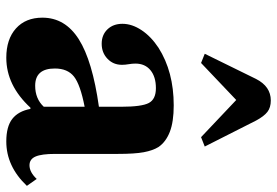

<svg xmlns="http://www.w3.org/2000/svg" viewBox="-158 -732 901 625"><g transform="rotate(90 292.5 -419.5)"><path d="M168 10.5Q107.5 10.5 72.5 -21Q37.5 -52.5 37.5 -107Q37.5 -181 107.8 -225.5Q178 -270 327.5 -291V-363.5Q327.5 -430.5 315.2 -453.5Q303 -476.5 267 -476.5Q230 -476.5 208.5 -458.8Q187 -441 187 -410Q187 -399 189 -387.8Q191 -376.5 191 -366Q191 -337.5 171.2 -318.8Q151.5 -300 122.5 -300Q93.5 -300 75.5 -318.8Q57.5 -337.5 57.5 -367.5Q57.5 -398.5 78 -429.5Q98.5 -460.5 135.5 -485Q213.5 -534.5 323 -534.5Q376.5 -534.5 409.2 -521.8Q442 -509 458.5 -485Q470 -466.5 475.5 -437Q481 -407.5 481 -352.5V-148.5Q481 -104.5 489.5 -84.8Q498 -65 518 -65Q540.5 -65 562.5 -88.5L585 -56.5Q521.5 10.5 440.5 10.5Q392 10.5 367 -9Q342 -28.5 334.5 -68H330.5Q258 10.5 168 10.5ZM259 -83.5Q301.5 -83.5 327.5 -111.5V-244.5Q255.5 -230.5 229.2 -209.8Q203 -189 203 -147.5Q203 -83.5 259 -83.5ZM185 -623.5 155 -635.5 237 -802.5Q261.5 -850.5 307 -850.5Q330 -850.5 344.2 -839.5Q358.5 -828.5 372.5 -802.5L457 -635.5L426.5 -623.5L305.5 -738Z"/></g></svg>

Font: Libre Caslon Text
Style: Bold
Weight: 700
Designer: Pablo Impallari, Rodrigo Fuenzalida, Katja Schimmel
Foundry: Pablo Impallari, Rodrigo Fuenzalida
Version: Version 2.000